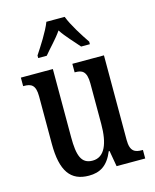

<svg xmlns="http://www.w3.org/2000/svg" viewBox="-116 -845 753 933"><g transform="rotate(-15 260.5 -378.0)"><path d="M124 -619V-606H167C193 -638 229 -673 254 -710C278 -673 315 -636 340 -606H384V-619C358 -657 317 -721 300 -766H208C191 -721 149 -657 124 -619ZM215 10C270 10 310 -12 338 -80H342L356 0H500V-43H495C462 -43 436 -51 436 -110V-536H277V-493H280C313 -493 337 -484 337 -421V-217C337 -120 312 -56 251 -56C194 -56 179 -101 179 -193V-536H18V-493H22C58 -493 80 -483 80 -425V-186C80 -49 123 10 215 10Z"/></g></svg>

Font: Noto Serif Georgian ExtraCondensed Medium
Style: Regular
Weight: 500
Width: 2
Designer: Monotype Design Team, Akaki Razmadze
Foundry: Google LLC
Version: Version 2.003